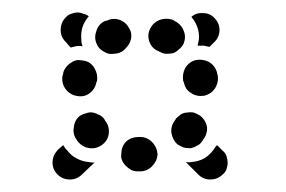

<svg xmlns="http://www.w3.org/2000/svg" viewBox="-20 -412 458 307"><path d="M72 -133Q64 -141 64 -152Q64 -163 72 -172L81 -180Q83 -177 85 -174Q86 -173 88 -171Q94 -163 102 -159Q111 -154 121 -153Q126 -152 131 -152L111 -133Q103 -125 92 -125Q80 -125 72 -133ZM321 -172Q315 -164 307 -159Q298 -154 287 -153Q282 -152 277 -153L297 -133Q305 -125 316 -125Q328 -125 336 -133Q340 -136 342 -141Q344 -147 344 -152Q344 -157 342 -163Q340 -168 336 -171L327 -180Q325 -178 323 -175Q322 -173 321 -172ZM174 -166Q173 -161 175 -156Q177 -151 181 -147Q185 -143 190 -140Q195 -138 200 -138Q202 -138 204 -138Q215 -138 223 -146Q231 -154 232 -165Q231 -177 223 -185Q215 -193 204 -193Q203 -193 202 -193Q190 -193 182 -186Q174 -178 174 -166ZM129 -232Q123 -233 118 -231Q113 -230 108 -227Q99 -220 98 -208Q96 -197 103 -188Q104 -186 105 -185Q113 -176 124 -175Q135 -174 144 -181Q153 -188 154 -199Q155 -211 148 -219Q148 -220 147 -221Q144 -226 139 -228Q134 -231 129 -232ZM264 -181Q269 -178 274 -176Q279 -175 285 -175Q290 -176 295 -179Q300 -181 303 -186Q304 -187 305 -189Q312 -198 311 -209Q309 -220 300 -227Q295 -230 290 -232Q285 -233 279 -232Q274 -232 269 -229Q265 -226 261 -222Q261 -221 260 -220Q253 -211 254 -200Q256 -188 264 -181ZM131 -303Q129 -307 124 -311Q120 -314 114 -315Q109 -316 104 -316Q98 -315 94 -312Q89 -309 86 -305Q82 -300 81 -295Q81 -293 80 -291Q79 -286 80 -281Q81 -275 84 -271Q87 -266 92 -263Q96 -260 101 -259Q113 -256 122 -262Q132 -269 134 -280Q134 -281 135 -282Q136 -287 135 -293Q134 -298 131 -303ZM286 -263Q290 -260 296 -259Q301 -258 307 -259Q318 -262 324 -271Q330 -281 328 -292Q327 -294 327 -296Q324 -307 314 -313Q304 -318 293 -316Q282 -313 276 -303Q271 -293 273 -282Q274 -281 274 -280Q275 -275 278 -270Q281 -266 286 -263ZM188 -345Q190 -350 190 -355Q190 -361 187 -366Q182 -376 172 -380Q161 -384 151 -379Q149 -379 147 -378Q137 -373 134 -362Q130 -351 135 -341Q137 -336 142 -332Q146 -329 151 -327Q156 -325 161 -326Q167 -326 172 -328Q173 -329 174 -329Q179 -332 182 -336Q186 -340 188 -345ZM257 -327Q262 -329 266 -333Q270 -336 273 -341Q278 -352 274 -362Q270 -373 260 -378Q258 -379 257 -380Q246 -384 235 -380Q225 -376 220 -366Q215 -356 219 -345Q223 -334 234 -330Q235 -329 236 -329Q241 -326 246 -326Q252 -326 257 -327ZM93 -336 85 -345Q77 -353 77 -364Q77 -376 85 -384Q88 -388 94 -390Q99 -392 104 -392Q109 -392 113 -390Q118 -389 122 -386Q115 -378 112 -369Q109 -359 110 -349Q110 -343 112 -338Q106 -339 101 -338Q97 -337 93 -336ZM286 -385Q294 -392 305 -391Q316 -391 323 -383Q331 -375 331 -364Q331 -353 323 -345L315 -337Q311 -338 306 -339Q301 -339 296 -339Q297 -344 298 -349Q299 -360 295 -370Q292 -378 286 -385Z"/></svg>

Font: FRB American Cursive Guidelines Dotted Ultra
Style: Bold Italic
Weight: 1000
Italic angle: -25°
Version: Version 2.0;Modular Font Editor K font №1